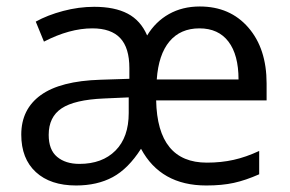

<svg xmlns="http://www.w3.org/2000/svg" viewBox="-20 -565 898 595"><path d="M45.9 -147.9Q45.9 -226.6 106.4 -270.3Q167 -314 291 -317.9L380.9 -320.8V-354Q380.9 -417 352.5 -447Q324.2 -477.1 266.1 -477.1Q195.8 -477.1 116.2 -436L90.8 -498Q127 -518.1 175.5 -531Q224.1 -543.9 272 -543.9Q335.4 -543.9 375.7 -522.7Q416 -501.5 436 -455.1Q461.9 -498 503.7 -521.5Q545.4 -544.9 599.1 -544.9Q692.9 -544.9 749.5 -479.7Q806.2 -414.6 806.2 -306.2V-253.9H463.9Q467.8 -61 621.1 -61Q665.5 -61 703.9 -69.6Q742.2 -78.1 783.2 -97.2V-24.9Q741.2 -6.3 704.8 1.7Q668.5 9.8 619.1 9.8Q478 9.8 417 -104Q377.4 -42 329.3 -16.1Q281.2 9.8 215.8 9.8Q136.2 9.8 91.1 -31.7Q45.9 -73.2 45.9 -147.9ZM130.9 -147Q130.9 -100.6 157 -78.9Q183.1 -57.1 226.1 -57.1Q296.9 -57.1 337.9 -98.4Q378.9 -139.6 378.9 -214.8V-263.2L301.8 -259.8Q210.9 -255.9 170.9 -229.2Q130.9 -202.6 130.9 -147ZM598.1 -477.1Q539.1 -477.1 505.1 -436.5Q471.2 -396 465.8 -318.8H719.2Q719.2 -395 688 -436Q656.7 -477.1 598.1 -477.1Z"/></svg>

Font: Open Sans ACDW
Style: acdw
Weight: 400
Foundry: Ascender Corporation
Version: Version 1.10